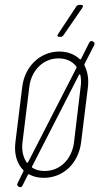

<svg xmlns="http://www.w3.org/2000/svg" viewBox="-20 -720 428 786"><path d="M312 -700H304C299 -700 294 -697 292 -693L218 -581C213 -574 215 -569 223 -569H228C233 -569 237 -572 240 -576L317 -688C322 -695 320 -700 312 -700ZM362 -549 359 -551C353 -554 348 -551 345 -545L312 -479C311 -477 309 -476 306 -478C286 -497 258 -509 223 -509C144 -509 81 -448 71 -364L43 -137C37 -89 50 -49 75 -24C77 -23 77 -22 76 -19L52 30C49 36 50 40 55 43L58 45C64 48 69 46 72 40L94 -4C95 -7 97 -7 100 -6C116 3 136 8 159 8C240 8 301 -52 312 -137L340 -364C344 -398 338 -428 326 -452C325 -454 325 -456 326 -458L366 -536C368 -542 367 -547 362 -549ZM72 -137 100 -364C108 -433 158 -481 219 -481C251 -481 277 -469 293 -447C293 -446 294 -444 293 -442L95 -56C94 -53 91 -53 89 -55C75 -76 68 -104 72 -137ZM310 -364 283 -137C274 -68 226 -20 163 -20C143 -20 127 -24 113 -33C111 -34 110 -35 111 -38L303 -413C304 -416 307 -417 309 -413C312 -398 313 -382 310 -364Z"/></svg>

Font: Barlow Condensed Thin
Style: Italic
Weight: 250
Width: 3
Italic angle: -7°
Designer: Jeremy Tribby
Foundry: Tribby Type
Version: Version 1.422;hotconv 1.0.109;makeotfexe 2.5.65596